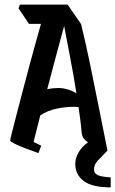

<svg xmlns="http://www.w3.org/2000/svg" viewBox="-20 -659 498 829"><path d="M458 150Q378 150 341.5 122.5Q305 95 305 49Q305 25 318 1Q331 -23 360 -45Q349 -51 341.5 -60.5Q334 -70 332 -92Q330 -117 326.5 -143.5Q323 -170 319 -197Q309 -198 300 -198Q264 -198 225 -190Q186 -182 154 -161Q147 -133 139.5 -104Q132 -75 125 -46L158 -30L146 2Q121 -7 92.5 -17.5Q64 -28 44 -38Q24 -48 24 -52Q24 -56 31.5 -86.5Q39 -117 51.5 -164.5Q64 -212 78.5 -268Q93 -324 108 -379.5Q123 -435 136 -481.5Q149 -528 157 -556H105L60 -623L66 -639H272L330 -555Q350 -474 369 -381.5Q388 -289 407 -194Q426 -99 444 -9Q420 16 403 33.5Q386 51 386 72Q386 89 400.5 96.5Q415 104 458 107ZM231 -279Q272 -279 310 -256Q298 -334 283 -410Q268 -486 257 -547Q243 -496 224.5 -427Q206 -358 184 -274Q208 -279 231 -279Z"/></svg>

Font: Jaini
Style: Regular
Weight: 400
Designer: Maithili Shingre, Girish Dalvi (Devanagari), Taresh Vohra (Latin)
Foundry: Ek Type
Version: Version 2.000; ttfautohint (v1.8.4.7-5d5b)